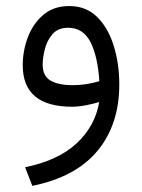

<svg xmlns="http://www.w3.org/2000/svg" viewBox="-20 -353 470 635"><path d="M308.1 -15.6Q290 -9.8 264.4 -4.9Q238.8 0 218.8 0Q55.2 0 55.2 -137.2Q55.2 -184.6 72 -229.5Q88.9 -274.4 123 -303.7Q157.2 -333 209 -333Q265.1 -333 301.8 -296.4Q338.4 -259.8 356.4 -200.7Q374.5 -141.6 374.5 -73.7Q374.5 58.6 302.7 145.5Q231 232.4 86.9 261.7L63 200.2Q172.9 177.7 233.9 120.6Q294.9 63.5 308.1 -15.6ZM308.6 -84.5Q303.2 -167 279.1 -214.1Q254.9 -261.2 205.1 -261.2Q171.4 -261.2 153.1 -239.5Q134.8 -217.8 127.9 -189Q121.1 -160.2 121.1 -139.6Q121.1 -101.6 147.2 -86.4Q173.3 -71.3 221.2 -71.3Q264.6 -71.3 308.6 -84.5Z"/></svg>

Font: Vazir Light FD
Style: Light-FD
Weight: 300
Designer: Saber Rastikerdar
Foundry: Saber Rastikerdar
Version: Version 30.1.0